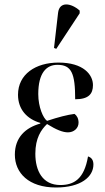

<svg xmlns="http://www.w3.org/2000/svg" viewBox="-20 -823 466 853"><path d="M230 -606 334 -764V-776C296 -810 244 -818 238 -766L220 -610ZM229 10C340 10 395 -38 395 -92C395 -110 388 -123 371 -128C354 -27 308 -1 248 -1C169 -1 137 -64 137 -140C137 -210 163 -247 189 -272C231 -246 259 -235 282 -235C308 -235 329 -253 329 -278C329 -297 321 -310 311 -317C280 -313 240 -303 189 -286C172 -298 150 -347 150 -405C150 -499 186 -535 235 -535C298 -535 314 -497 314 -382C374 -382 393 -406 393 -445C393 -491 351 -545 240 -545C138 -545 60 -493 60 -402C60 -337 100 -294 159 -277V-274C94 -256 46 -213 46 -136C46 -55 107 10 229 10Z"/></svg>

Font: Noto Serif Display Condensed
Style: Regular
Weight: 400
Width: 3
Designer: Monotype Design Team
Foundry: Monotype Imaging Inc.
Version: Version 2.009